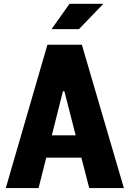

<svg xmlns="http://www.w3.org/2000/svg" viewBox="-20 -958 660 978"><path d="M611 0 397 -730H221.5L9.5 0H176.5L215.5 -155H394.5L434.5 0ZM242.5 -809.5 334 -938.5H506.5L382 -809.5ZM244 -268.5 300.5 -493H308L365.5 -268.5Z"/></svg>

Font: Monaspace Argon ExtraBold
Style: Bold
Weight: 800
Designer: Riley Cran & the Lettermatic Team
Foundry: Lettermatic
Version: Version 1.000 (Monaspace Argon)